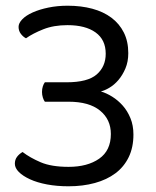

<svg xmlns="http://www.w3.org/2000/svg" viewBox="-20 -641 546 672"><path d="M429 -455Q429 -425 419 -401.5Q409 -378 394.5 -361Q380 -344 363 -334Q346 -324 333 -321Q353 -315 373 -302.5Q393 -290 409.5 -271.5Q426 -253 436.5 -227.5Q447 -202 447 -170Q447 -125 430.5 -91Q414 -57 384 -34.5Q354 -12 312 -0.5Q270 11 220 11Q179 11 144.5 4.5Q110 -2 85 -13.5Q60 -25 46 -39Q32 -53 32 -68Q32 -82 39.5 -92Q47 -102 59 -109Q85 -89 122.5 -73Q160 -57 220 -57Q286 -57 327 -85.5Q368 -114 368 -172Q368 -223 330 -254Q292 -285 220 -285H137Q133 -290 130 -299.5Q127 -309 127 -319Q127 -330 130 -339Q133 -348 137 -353H213Q287 -353 318.5 -380.5Q350 -408 350 -453Q350 -502 314.5 -527.5Q279 -553 216 -553Q168 -553 131.5 -538.5Q95 -524 71 -507Q61 -512 53 -522.5Q45 -533 45 -547Q45 -560 58 -573.5Q71 -587 94.5 -597.5Q118 -608 149.5 -614.5Q181 -621 217 -621Q264 -621 303 -610.5Q342 -600 370 -579Q398 -558 413.5 -527Q429 -496 429 -455Z"/></svg>

Font: Baloo 2 Latin
Style: Regular
Weight: 400
Designer: Sarang Kulkarni and Ek Type
Foundry: Ek Type
Version: Version 1.001